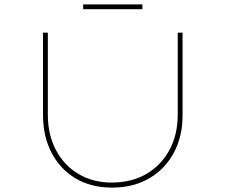

<svg xmlns="http://www.w3.org/2000/svg" viewBox="-20 -849 1027 875"><path d="M490 6Q395 6 324.5 -36Q254 -78 215 -153Q176 -228 176 -324V-700H198V-327Q198 -235 235 -165Q272 -95 338 -56Q404 -17 489 -17Q579 -17 646.5 -56Q714 -95 752 -165Q790 -235 790 -327V-700H812V-322Q812 -227 772 -152.5Q732 -78 659.5 -36Q587 6 490 6ZM359 -807V-829H629V-807Z"/></svg>

Font: Lexend Tera Thin
Style: Regular
Weight: 250
Version: Version 1.007